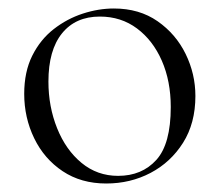

<svg xmlns="http://www.w3.org/2000/svg" viewBox="-20 -419 517 452"><path d="M230 13Q171 13 127.5 -16Q84 -45 60.5 -93.5Q37 -142 37 -198Q37 -250 56 -288Q75 -326 106.5 -350.5Q138 -375 175 -387Q212 -399 248 -399Q308 -399 351 -369Q394 -339 417 -292Q440 -245 440 -193Q440 -129 411 -83Q382 -37 334.5 -12Q287 13 230 13ZM258 -5Q314 -5 348 -42.5Q382 -80 382 -167Q382 -228 361 -276Q340 -324 302.5 -352Q265 -380 215 -380Q158 -380 126 -340.5Q94 -301 94 -227Q94 -168 114.5 -117Q135 -66 172 -35.5Q209 -5 258 -5Z"/></svg>

Font: Cormorant Infant Light Light
Style: Regular
Weight: 300
Version: Version 4.001